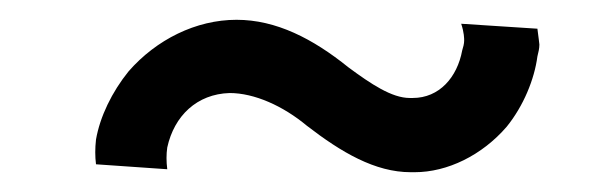

<svg xmlns="http://www.w3.org/2000/svg" viewBox="-20 -347 598 194"><path d="M149 -176C148 -184 148 -191 149 -198C156 -230 179 -252 212 -253C237 -253 266 -240 290 -220C325 -193 359 -173 395 -173C396 -173 398 -173 399 -173C432 -173 467 -190 492 -219C509 -240 520 -267 523 -290C524 -294 525 -298 525 -302C525 -303 524 -310 523 -318L446 -323C449 -314 449 -308 449 -306C449 -303 448 -299 447 -296C442 -269 424 -248 397 -248C396 -248 395 -248 394 -248C376 -248 355 -262 332 -279C296 -308 259 -327 219 -327C178 -327 138 -307 110 -275C93 -254 81 -229 77 -206C76 -197 76 -189 77 -181Z"/></svg>

Font: Jost
Style: Italic
Weight: 400
Italic angle: -5°
Version: Version 3.710